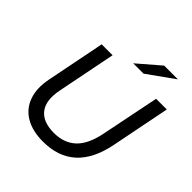

<svg xmlns="http://www.w3.org/2000/svg" viewBox="-232 -1056 1232 1232"><g transform="rotate(45 384.0 -439.5)"><path d="M350 8Q254 8 190.5 -29.5Q127 -67 102 -137Q77 -207 96 -302L175 -700H274L195 -303Q173 -193 216.5 -137Q260 -81 360 -81Q452 -81 509 -134.5Q566 -188 589 -304L669 -700H766L686 -297Q625 8 350 8ZM404 -757 555 -887H680L498 -757Z"/></g></svg>

Font: Montserrat Medium
Style: Italic
Weight: 500
Italic angle: -11.3°
Designer: Julieta Ulanovsky
Foundry: Julieta Ulanovsky
Version: Version 9.000; ttfautohint (v1.8.4.7-5d5b)